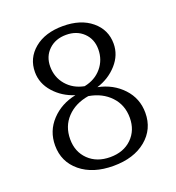

<svg xmlns="http://www.w3.org/2000/svg" viewBox="-132 -821 865 942"><g transform="rotate(-20 300.0 -350.0)"><path d="M64.9 -176.8Q64.9 -252 115.2 -305.7Q165.5 -359.4 243.2 -375Q179.2 -395 137.2 -442.4Q95.2 -489.7 95.2 -548.8Q95.2 -621.6 151.4 -668.2Q207.5 -714.8 300.8 -714.8Q393.6 -714.8 449.7 -668.2Q505.9 -621.6 505.9 -548.8Q505.9 -489.7 463.9 -442.4Q421.9 -395 357.9 -375Q435.5 -359.4 485.8 -305.7Q536.1 -252 536.1 -176.8Q536.1 -91.3 471.7 -38.1Q407.2 15.1 300.8 15.1Q194.3 15.1 129.6 -38.1Q64.9 -91.3 64.9 -176.8ZM145 -180.2Q145 -114.3 188 -72.5Q231 -30.8 300.8 -30.8Q370.6 -30.8 413.3 -72.5Q456.1 -114.3 456.1 -180.2Q456.1 -247.1 413.3 -292.2Q370.6 -337.4 300.8 -349.1Q230 -337.4 187.5 -292.5Q145 -247.6 145 -180.2ZM174.8 -548.8Q174.8 -493.2 209.2 -452.6Q243.7 -412.1 300.8 -400.9Q357.4 -412.1 391.6 -452.6Q425.8 -493.2 425.8 -548.8Q425.8 -601.6 390.9 -635.3Q356 -668.9 300.8 -668.9Q245.1 -668.9 210 -635.3Q174.8 -601.6 174.8 -548.8Z"/></g></svg>

Font: LT Superior Serif
Style: Regular
Weight: 400
Designer: Daniel Lyons
Foundry: LyonsType
Version: Version 2.120;FEAKit 1.0